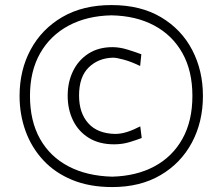

<svg xmlns="http://www.w3.org/2000/svg" viewBox="-20 -736 887 766"><path d="M427.7 10.3Q336.9 10.3 267.8 -18.3Q198.7 -46.9 152.1 -97.4Q105.5 -147.9 81.8 -213.6Q58.1 -279.3 58.1 -353.5Q58.1 -456.1 102.3 -538.1Q146.5 -620.1 228.5 -668Q310.5 -715.8 424.8 -715.8Q541 -715.8 622.6 -667.2Q704.1 -618.7 746.8 -536.6Q789.6 -454.6 789.6 -353.5Q789.6 -249.5 745.6 -167.2Q701.7 -85 620.6 -37.4Q539.6 10.3 427.7 10.3ZM427.7 -31.2Q524.4 -33.7 596.2 -72.3Q668 -110.8 707.8 -182.1Q747.6 -253.4 747.6 -353.5Q747.6 -453.1 707.8 -524.2Q668 -595.2 595.7 -634Q523.4 -672.9 424.8 -674.8Q327.1 -672.9 253.9 -633.8Q180.7 -594.7 140.1 -523.4Q99.6 -452.1 99.6 -353.5Q99.6 -253.4 139.6 -182.1Q179.7 -110.8 253.4 -72.3Q327.1 -33.7 427.7 -31.2ZM435.1 -160.2Q376 -160.2 334.5 -185.8Q293 -211.4 271.5 -255.4Q250 -299.3 250 -354Q250 -408.7 271.5 -452.6Q293 -496.6 333 -522.2Q373 -547.9 428.7 -547.9Q458 -547.9 490 -537.8Q522 -527.8 543.9 -519.5L539.1 -472.7Q502.9 -490.2 473.9 -498Q444.8 -505.9 430.7 -505.9Q372.1 -504.4 333.7 -466.8Q295.4 -429.2 295.4 -355Q295.4 -285.2 332.3 -244.1Q369.1 -203.1 439.5 -201.7Q462.4 -201.7 487.5 -209.7Q512.7 -217.8 539.6 -231.9L545.4 -185.5Q525.4 -177.7 496.6 -168.9Q467.8 -160.2 435.1 -160.2Z"/></svg>

Font: Pinar-DS3-FD Light
Style: Regular
Weight: 300
Designer: Amin Abedi
Version: Version 3.000